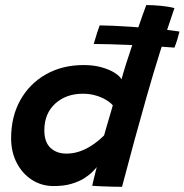

<svg xmlns="http://www.w3.org/2000/svg" viewBox="-20 -737 730 760"><path d="M670.5 -548.5Q635.5 -551.5 591.2 -554.2Q547 -557 501.5 -558.8Q456 -560.5 416.5 -561.8Q377 -563 351 -563Q357.5 -586 364.5 -607.5Q371.5 -629 374.5 -636.5Q395 -636.5 427.8 -635Q460.5 -633.5 498.8 -631Q537 -628.5 574.5 -625.2Q612 -622 642.8 -618.5Q673.5 -615 690.5 -612Q686.5 -596 681.8 -580.5Q677 -565 670.5 -548.5ZM345 -1.5Q346.5 -9 350 -23.5Q353.5 -38 357.2 -52.8Q361 -67.5 363 -75.5Q357 -68 344.5 -55.5Q332 -43 312 -30.5Q292 -18 262.2 -9.2Q232.5 -0.5 192.5 -0.5Q144.5 -0.5 106.2 -25.2Q68 -50 46 -92.8Q24 -135.5 24 -190Q24 -275.5 60.5 -340.8Q97 -406 162 -442.8Q227 -479.5 311 -479.5Q351 -479.5 382.5 -470.5Q414 -461.5 434.2 -448.5Q454.5 -435.5 461 -423Q468 -449 478.5 -482.5Q489 -516 501.2 -551.8Q513.5 -587.5 524.8 -620.8Q536 -654 545.2 -679.5Q554.5 -705 559 -717Q585 -717 616.5 -714Q648 -711 670.5 -705Q611 -532 561.5 -358.2Q512 -184.5 463 2.5Q452 2.5 428.8 2Q405.5 1.5 381.8 0.5Q358 -0.5 345 -1.5ZM242.5 -129Q268 -129 290.8 -136.2Q313.5 -143.5 333 -155Q352.5 -166.5 367.5 -179Q382.5 -191.5 392 -201Q395 -212 399.8 -228.5Q404.5 -245 409.8 -262.5Q415 -280 419.5 -295.5Q424 -311 426.5 -320Q418 -330.5 400.5 -341.2Q383 -352 359.2 -359Q335.5 -366 308 -366Q241.5 -366 198.5 -326.8Q155.5 -287.5 155.5 -221Q155.5 -174.5 179.8 -151.8Q204 -129 242.5 -129Z"/></svg>

Font: Grandstander Thin SemiBold
Style: Italic
Weight: 600
Italic angle: -15°
Version: Version 1.200